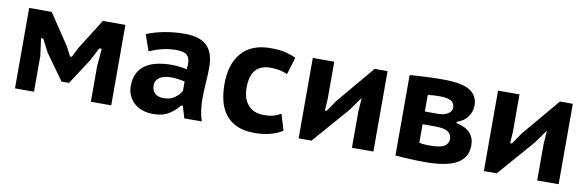

<svg xmlns="http://www.w3.org/2000/svg" viewBox="-43 -880 3779 1234"><g transform="rotate(10 1846.0 -262.5)"><path d="M567 -233 577 -347H561L514 -257V-258L408 -95H359L242 -258V-257L195 -347H181L196 -234V0H72V-525H219L350 -329V-330L385 -263H396L431 -332V-331L553 -525H700V0H567Z M839 -489Q884 -509 949.5 -522Q1015 -535 1085 -535Q1140 -535 1177.5 -522Q1215 -509 1237 -484.5Q1259 -460 1268.5 -425.5Q1278 -391 1278 -349Q1278 -298 1274 -248Q1270 -198 1270 -142Q1270 -104 1275 -68Q1280 -32 1291 1H1177L1154 -77H1142Q1116 -42 1076 -17Q1036 8 973 8Q935 8 903.5 -3Q872 -14 849.5 -34.5Q827 -55 814.5 -83Q802 -111 802 -144Q802 -233 861.5 -278.5Q921 -324 1042 -324Q1070 -324 1098 -319.5Q1126 -315 1137 -313Q1140 -334 1140 -349Q1140 -387 1121 -405Q1102 -423 1050 -423Q1002 -423 956.5 -411.5Q911 -400 876 -383ZM1022 -104Q1069 -104 1097 -126Q1125 -148 1138 -172V-232Q1133 -234 1122.5 -236Q1112 -238 1099.5 -240Q1087 -242 1074.5 -243Q1062 -244 1052 -244Q998 -244 972 -224.5Q946 -205 946 -176Q946 -140 966.5 -122Q987 -104 1022 -104Z M1819 -32Q1785 -9 1737.5 3Q1690 15 1639 15Q1571 15 1524.5 -5Q1478 -25 1448.5 -62Q1419 -99 1406 -149.5Q1393 -200 1393 -262Q1393 -393 1457.5 -466.5Q1522 -540 1645 -540Q1705 -540 1743.5 -530.5Q1782 -521 1812 -506L1778 -394Q1752 -405 1726.5 -410.5Q1701 -416 1667 -416Q1604 -416 1570.5 -379.5Q1537 -343 1537 -262Q1537 -230 1545 -202.5Q1553 -175 1570 -154Q1587 -133 1613 -121Q1639 -109 1674 -109Q1716 -109 1740.5 -116.5Q1765 -124 1787 -137Z M2271 -237 2277 -326 2214 -238 2007 0H1923V-525H2063V-278L2058 -206H2070Q2082 -223 2094.5 -242Q2107 -261 2119 -278L2327 -525H2411V0H2271Z M2555 -525Q2596 -528 2651 -531Q2706 -534 2772 -534Q2896 -534 2948 -501Q3000 -468 3000 -403Q3000 -366 2977 -332Q2954 -298 2905 -281V-273Q2967 -260 2995.5 -228.5Q3024 -197 3024 -147Q3024 -69 2958 -30Q2892 9 2748 9Q2701 9 2648.5 6.5Q2596 4 2555 0ZM2692 -107Q2712 -103 2726.5 -102Q2741 -101 2761 -101Q2829 -101 2855.5 -117.5Q2882 -134 2882 -165Q2882 -193 2859 -210.5Q2836 -228 2775 -228H2692ZM2777 -311Q2817 -311 2842 -326.5Q2867 -342 2867 -367Q2867 -394 2845.5 -409Q2824 -424 2768 -424Q2748 -424 2735 -423Q2722 -422 2711 -421Q2707 -421 2701 -420.5Q2695 -420 2692 -420V-311Z M3480 -237 3486 -326 3423 -238 3216 0H3132V-525H3272V-278L3267 -206H3279Q3291 -223 3303.5 -242Q3316 -261 3328 -278L3536 -525H3620V0H3480Z"/></g></svg>

Font: PT Sans Caption
Style: Bold
Weight: 700
Designer: A.Korolkova, O.Umpeleva, V.Yefimov
Foundry: ParaType Ltd
Version: Version 2.003W OFL